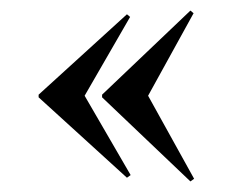

<svg xmlns="http://www.w3.org/2000/svg" viewBox="-20 -437 433 363"><path d="M340 -94 173 -253V-258L340 -417L346 -412L260 -256L347 -99ZM220 -101 53 -253V-258L220 -410L226 -405L140 -256L227 -106Z"/></svg>

Font: Mulat Addis
Style: Regular
Weight: 400
Designer: Fasil fikreab
Version: Version 1.001; ttfautohint (v1.8.3)